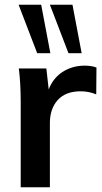

<svg xmlns="http://www.w3.org/2000/svg" viewBox="-20 -796 432 816"><path d="M390 -509 389 -395Q357 -408 323 -408Q259 -408 225.5 -371Q192 -334 192 -273V0H68V-362Q68 -442 60 -505H177L187 -416Q206 -465 247 -491Q288 -517 340 -517Q369 -517 390 -509ZM59 -776H155L194 -570H138ZM192 -776H288L327 -570H271Z"/></svg>

Font: Muli
Style: Bold
Weight: 700
Designer: Vernon Adams
Foundry: Vernon Adams
Version: Version 2.001